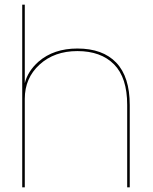

<svg xmlns="http://www.w3.org/2000/svg" viewBox="-20 -805 656 825"><path d="M75.5 0V-785H86.5V-447.5Q99.5 -499.5 146 -540.5Q211 -596.5 312.5 -596.5Q421.5 -596.5 479.5 -535.8Q537.5 -475 537.5 -353.5V0H526.5V-354.5Q526.5 -471.5 470 -528.5Q413.5 -585.5 312.5 -585.5Q213.5 -585.5 150 -527.5Q86.5 -469.5 86.5 -380.5V0Z"/></svg>

Font: Anybody ExtraExpanded Thin
Style: Regular
Weight: 100
Width: 8
Designer: Tyler Finck
Foundry: Etcetera Type Company
Version: Version 1.010; ttfautohint (v1.8.3) -l 8 -r 50 -G 200 -x 14 